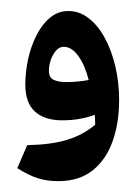

<svg xmlns="http://www.w3.org/2000/svg" viewBox="-20 -1028 250 352"><path d="M86.5 -695.9Q67.6 -695.9 51 -700.7Q34.4 -705.5 11.7 -719.7L29.9 -761.9Q73.6 -762.7 103.1 -771.7Q132.6 -780.7 154.5 -799.4Q154.5 -803.9 154.3 -808.3Q154.1 -812.7 153.7 -817.6Q141.8 -812.9 126.7 -810.2Q111.5 -807.4 94.1 -807.4Q61.5 -807.4 43.9 -823.6Q26.4 -839.8 26.4 -873.1Q26.4 -896.3 31.6 -920Q36.9 -943.8 47.1 -963.7Q57.2 -983.6 71.9 -995.7Q86.5 -1007.8 105.3 -1007.8Q125.6 -1007.8 142.6 -994.6Q159.6 -981.5 172.1 -958.5Q184.6 -935.6 191.5 -906.1Q198.4 -876.6 198.4 -844.1Q198.4 -803.1 186.6 -769.4Q174.8 -735.7 150.1 -715.8Q125.4 -695.9 86.5 -695.9ZM142.6 -881.3Q135.7 -908.6 123.6 -925.4Q111.5 -942.2 96.7 -942.2Q89.1 -942.2 82.9 -935.4Q76.8 -928.5 73.2 -918.5Q69.7 -908.4 69.7 -898.4Q69.7 -885.7 78.4 -881.6Q87.1 -877.5 102.3 -877.5Q112.1 -877.5 122.9 -878.6Q133.6 -879.7 142.6 -881.3Z"/></svg>

Font: Pinar DS1 ExtraBold
Style: Regular
Weight: 800
Designer: Amin Abedi
Version: Version 3.000